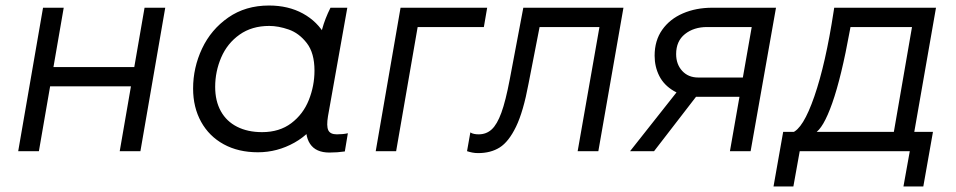

<svg xmlns="http://www.w3.org/2000/svg" viewBox="-20 -548 3466 696"><path d="M579 -520 489 0H414L504 -520ZM46 0 136 -520H211L121 0ZM141 -235 153 -305H483L471 -235Z M1092 -115 1116 -113 1143 -423Q1144 -428 1148 -443Q1158 -480 1178 -520H1239L1169 -127Q1163 -91 1170 -76Q1177 -61 1201 -61Q1224 -61 1241 -65L1230 1Q1203 5 1174 5Q1125 5 1104 -26.5Q1083 -58 1092 -115ZM1189 -301Q1189 -204 1149.5 -135Q1110 -66 1047.5 -31Q985 4 915 4Q844 4 791 -25Q738 -54 709 -106.5Q680 -159 680 -227Q680 -303 712.5 -372Q745 -441 807.5 -484.5Q870 -528 955 -528Q1025 -528 1078 -499Q1131 -470 1160 -418Q1189 -366 1189 -301ZM760 -233Q760 -182 780.5 -145Q801 -108 839.5 -88.5Q878 -69 930 -69Q993 -69 1036 -101.5Q1079 -134 1099.5 -185.5Q1120 -237 1120 -292Q1120 -356 1092 -392Q1064 -428 1026.5 -441Q989 -454 956 -454Q893 -454 848.5 -422.5Q804 -391 782 -340Q760 -289 760 -233Z M1432 -520H1746L1734 -450H1494L1416 0H1342Z M1673 0 1685 -68Q1691 -64 1699 -62.5Q1707 -61 1715 -61Q1743 -61 1762.5 -79Q1782 -97 1797.5 -139.5Q1813 -182 1828 -261L1877 -520H2240L2149 0H2074L2153 -450H1936L1896 -245Q1877 -143 1850.5 -88.5Q1824 -34 1791.5 -13.5Q1759 7 1713 7Q1702 7 1692 5Q1682 3 1673 0Z M2712 -490 2735 -450H2543Q2495 -450 2463 -424.5Q2431 -399 2431 -352Q2431 -315 2453 -291Q2475 -267 2511 -267H2706L2694 -197H2512Q2459 -197 2423 -218Q2387 -239 2370 -272.5Q2353 -306 2353 -346Q2353 -401 2380.5 -440Q2408 -479 2455.5 -499.5Q2503 -520 2562 -520H2793L2701 0H2626ZM2441 -224 2513 -210 2351 0H2264Z M3286 -450H3063L3061 -439Q3030 -268 2997 -174.5Q2964 -81 2933 -65L2851 -67Q2891 -80 2932 -198.5Q2973 -317 3002 -507L3004 -520H3373L3288 -34H3214ZM2819 -70H3362L3327 128H3255L3278 0H2879L2856 128H2784Z"/></svg>

Font: Fixel Italic Variable 20240409 Display Thin
Style: Italic
Weight: 100
Italic angle: -10°
Designer: AlfaBravo + MacPaw
Foundry: Kyrylo Tkachov, Marchela Mozhyna, Serhii Makarenko, Maria Weinstein, Zakhar Kryvoshyya
Version: Version 1.211;Glyphs 3.2 (3225)